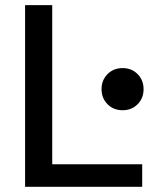

<svg xmlns="http://www.w3.org/2000/svg" viewBox="-20 -723 634 743"><path d="M77.1 0V-703.1H182.1V-87.4H530.3V0ZM454.6 -296.4Q419.4 -296.4 396.2 -319.6Q373 -342.8 373 -377.9Q373 -413.1 396.2 -436.3Q419.4 -459.5 454.6 -459.5Q489.3 -459.5 512.5 -436.3Q535.6 -413.1 535.6 -377.9Q535.6 -342.8 512.5 -319.6Q489.3 -296.4 454.6 -296.4Z"/></svg>

Font: Schibsted Grotesk Medium
Style: Regular
Weight: 500
Designer: Bakken & Baeck AS, Henrik Kongsvoll
Foundry: Schibsted ASA
Version: Version 1.100;gftools[0.9.25]